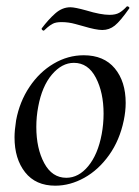

<svg xmlns="http://www.w3.org/2000/svg" viewBox="-20 -574 441 608"><path d="M26 -139Q26 -161 31 -193Q42 -252 73.5 -299Q105 -346 150 -372.5Q195 -399 245 -399Q309 -399 343.5 -357.5Q378 -316 378 -248Q378 -222 372 -193Q359 -130 325.5 -83Q292 -36 247 -11Q202 14 155 14Q93 14 59.5 -28.5Q26 -71 26 -139ZM302 -149Q308 -181 308 -214Q308 -281 283.5 -328Q259 -375 214 -375Q176 -375 144.5 -338Q113 -301 101 -236Q95 -205 95 -172Q95 -104 120 -57.5Q145 -11 190 -11Q229 -11 259.5 -48Q290 -85 302 -149ZM118 -477Q116 -477 113.5 -479.5Q111 -482 112 -484Q133 -512 155 -531.5Q177 -551 203 -551Q217 -551 253 -541Q299 -527 327 -527Q346 -527 357.5 -533.5Q369 -540 382 -554H383Q386 -554 388.5 -551.5Q391 -549 389 -547Q361 -507 343.5 -493Q326 -479 304 -479Q284 -479 244 -491Q240 -492 218.5 -498Q197 -504 175 -504Q157 -504 147.5 -499Q138 -494 130 -487Q122 -480 119 -477Z"/></svg>

Font: Cormorant Infant Medium
Style: Italic
Weight: 500
Italic angle: -10°
Designer: Christian Thalmann (Catharsis Fonts)
Foundry: Catharsis Fonts
Version: Version 4.000